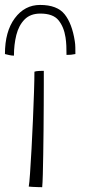

<svg xmlns="http://www.w3.org/2000/svg" viewBox="-37 -757 348 778"><path d="M134 1.5Q130 1.5 117.8 1.2Q105.5 1 93.8 0.2Q82 -0.5 79.5 -1Q82 -14 84.8 -55.5Q87.5 -97 90.8 -154Q94 -211 96.5 -271.5Q99 -332 100.8 -384Q102.5 -436 102.5 -466.5Q109 -469 121.2 -469.5Q133.5 -470 140.5 -470Q140.5 -453 140.5 -416Q140.5 -379 140.2 -331Q140 -283 139.5 -231.5Q139 -180 138.2 -132.5Q137.5 -85 136.5 -49.5Q135.5 -14 134 1.5ZM-17 -538Q-17 -629.5 23 -683.2Q63 -737 125.5 -737Q194.5 -737 224.8 -699.2Q255 -661.5 266 -590.5Q268 -578.5 268.2 -565.5Q268.5 -552.5 268.5 -538Q258.5 -536 250.5 -535.2Q242.5 -534.5 232.5 -534.5Q232.5 -553.5 231.8 -571.5Q231 -589.5 228.5 -605.5Q222 -648 200 -675Q178 -702 126.5 -702Q86 -702 62.5 -678Q39 -654 29.2 -615.2Q19.5 -576.5 19.5 -531.5Q11 -531.5 0.5 -533.8Q-10 -536 -17 -538Z"/></svg>

Font: Grandstander Thin
Style: Regular
Weight: 100
Designer: Tyler Finck
Foundry: Etcetera Type Co
Version: Version 1.200; ttfautohint (v1.8.3)